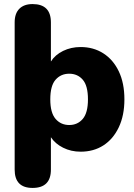

<svg xmlns="http://www.w3.org/2000/svg" viewBox="-20 -734 660 943"><path d="M320 -120Q361 -120 386.5 -150Q412 -180 412 -246Q412 -313 386.5 -342.5Q361 -372 320 -372Q279 -372 253 -342.5Q227 -313 227 -246Q227 -180 253 -150Q279 -120 320 -120ZM140 189Q52 189 52 99V-624Q52 -668 75 -691Q98 -714 140 -714Q230 -714 230 -624V-432Q251 -465 290 -484Q329 -503 376 -503Q439 -503 487.5 -472Q536 -441 563.5 -383.5Q591 -326 591 -246Q591 -167 563.5 -109Q536 -51 488 -20Q440 11 376 11Q329 11 290 -8.5Q251 -28 230 -60V99Q230 189 140 189Z"/></svg>

Font: Chiron GoRound TC H
Style: Regular
Weight: 900
Designer: Ryoko NISHIZUKA 西塚涼子 (kana, bopomofo & ideographs); Paul D. Hunt (Latin, Greek & Cyrillic); Sandoll Communications 산돌커뮤니
Foundry: Adobe
Version: Version 1.000;hotconv 1.1.1;makeotfexe 2.6.0